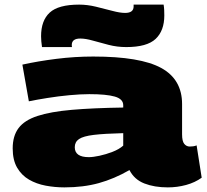

<svg xmlns="http://www.w3.org/2000/svg" viewBox="-20 -802 896 832"><path d="M35 -159Q35 -213 60.5 -247Q86 -281 142.5 -299.5Q199 -318 290.5 -326Q382 -334 514 -336V-346Q514 -373 477.5 -383.5Q441 -394 367 -394Q329 -394 281 -389.5Q233 -385 186 -377.5Q139 -370 105 -363L77 -522Q145 -537 224.5 -547Q304 -557 384 -557Q588 -557 678.5 -507.5Q769 -458 769 -351V-220Q769 -190 778.5 -178.5Q788 -167 802 -167Q809 -167 817 -168Q825 -169 832 -172L854 -32Q825 -11 786.5 -0.5Q748 10 707 10Q649 10 605.5 -7Q562 -24 541 -65Q475 -27 408 -8.5Q341 10 259 10Q218 10 178 2.5Q138 -5 106 -23.5Q74 -42 54.5 -75Q35 -108 35 -159ZM304 -164Q304 -121 365 -121Q383 -121 411 -127Q439 -133 467.5 -144Q496 -155 514 -171V-225Q432 -223 386.5 -217.5Q341 -212 322.5 -199.5Q304 -187 304 -164ZM162 -598Q160 -611 159 -623Q158 -635 158 -645Q158 -713 195.5 -747.5Q233 -782 323 -782Q358 -782 395.5 -773Q433 -764 466.5 -755Q500 -746 522 -746Q559 -746 559 -774Q559 -779 559 -782H689Q691 -770 691.5 -758Q692 -746 692 -735Q692 -669 654.5 -633.5Q617 -598 527 -598Q488 -598 451 -607.5Q414 -617 382.5 -626Q351 -635 328 -635Q291 -635 291 -607Q291 -601 292 -598Z"/></svg>

Font: Georama Extra Expanded ExtraBold
Style: Regular
Weight: 800
Width: 8
Designer: Jean-Baptiste Levee
Foundry: Production Type
Version: Version 1.000